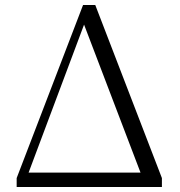

<svg xmlns="http://www.w3.org/2000/svg" viewBox="-20 -752 725 772"><path d="M318 -653 545 -58H95ZM63 0H631V-36L363 -732H314L47 -36V0Z"/></svg>

Font: Noto Serif TC Light
Style: Regular
Weight: 300
Designer: Ryoko NISHIZUKA 西塚涼子 (kana & ideographs); Frank Grießhammer (Latin, Greek & Cyrillic); Wenlong ZHANG 张文龙 (bopomofo); San
Foundry: Adobe
Version: Version 2.001;hotconv 1.1.0;makeotfexe 2.6.0